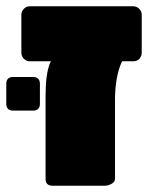

<svg xmlns="http://www.w3.org/2000/svg" viewBox="-43 -591 496 611"><path d="M124 0Q102 0 102 -22V-286Q102 -354 115.5 -388.5Q129 -423 166 -423H379Q354 -423 338.5 -379Q323 -335 323 -272V-22Q323 -12 312 -6Q301 0 291 0ZM52 -396Q41 -396 33 -404Q25 -412 25 -423V-544Q25 -555 33 -563Q41 -571 52 -571H381Q392 -571 400 -563Q408 -555 408 -544V-423Q408 -413 401 -404.5Q394 -396 381 -396ZM-1 -239Q-23 -239 -23 -261V-324Q-23 -346 -1 -346H62Q84 -346 84 -324V-261Q84 -239 62 -239Z"/></svg>

Font: Rubik Black
Style: Regular
Weight: 900
Designer: Hubert and Fischer
Foundry: Hubert and Fischer
Version: Version 2.300;gftools[0.9.30]